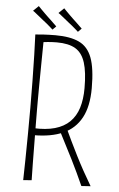

<svg xmlns="http://www.w3.org/2000/svg" viewBox="-58 -887 578 933"><g transform="rotate(5 231.0 -420.5)"><path d="M122 -220 118 -254Q179 -251 223 -263.5Q267 -276 295 -303.5Q323 -331 336 -372.5Q349 -414 349 -469Q349 -547 334.5 -593Q320 -639 287 -659Q254 -679 196 -679Q176 -679 152.5 -677Q129 -675 102 -670L88 -708Q106 -710 123 -711Q140 -712 156 -712.5Q172 -713 186 -713Q258 -713 301.5 -692.5Q345 -672 364.5 -620Q384 -568 384 -472Q384 -383 354 -327.5Q324 -272 266 -246Q208 -220 122 -220ZM91 2Q92 -38 93 -97Q94 -156 94.5 -223Q95 -290 95 -352Q95 -415 94 -482Q93 -549 91.5 -608.5Q90 -668 88 -708L131 -698Q131 -687 130.5 -652Q130 -617 129.5 -570.5Q129 -524 128.5 -477Q128 -430 128 -395.5Q128 -361 128 -350Q128 -318 128.5 -274Q129 -230 129.5 -181Q130 -132 130.5 -85.5Q131 -39 132 -1ZM375 6Q347 -57 316 -119Q285 -181 250 -248L277 -273Q308 -206 342.5 -137.5Q377 -69 420 3ZM293 -739Q287 -745 279 -751.5Q271 -758 262 -766Q253 -774 243 -781Q234 -789 224.5 -796Q215 -803 207 -810Q199 -817 191 -822L217 -847Q224 -840 232 -831.5Q240 -823 248.5 -815Q257 -807 265 -799Q273 -792 280.5 -784.5Q288 -777 295.5 -770Q303 -763 310 -756ZM169 -739Q163 -745 155 -751.5Q147 -758 138 -766Q129 -774 119 -781Q110 -789 100.5 -796Q91 -803 83 -810Q75 -817 67 -822L93 -847Q100 -840 108 -831.5Q116 -823 124.5 -815Q133 -807 141 -799Q149 -792 156.5 -784.5Q164 -777 171.5 -770Q179 -763 186 -756Z"/></g></svg>

Font: Truculenta Thin
Style: Regular
Weight: 250
Version: Version 1.002